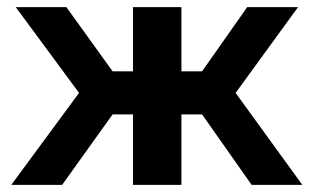

<svg xmlns="http://www.w3.org/2000/svg" viewBox="-20 -520 882 540"><path d="M354 0V-198.3H296.7L154.7 0H11.7L202.3 -258.7L24.3 -500H166.7L296.7 -319.3H354V-500H490.3V-319.3H548.3L675.3 -500H818.3L642.7 -258.7L830.3 0H687.7L548.3 -198.3H490.3V0Z"/></svg>

Font: Nata Sans
Style: Regular
Weight: 400
Designer: Daniel Uzquiano Cruz
Version: Version 1.001